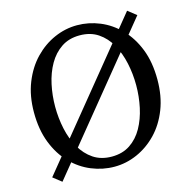

<svg xmlns="http://www.w3.org/2000/svg" viewBox="-104 -794 916 918"><g transform="rotate(-15 353.5 -335.0)"><path d="M646 -657 94 20 52 -13 604 -690ZM153 -335Q153 -279 164.5 -225.5Q176 -172 200.5 -129Q225 -86 263 -60.5Q301 -35 354 -35Q407 -35 445 -60.5Q483 -86 507 -129Q531 -172 542.5 -225.5Q554 -279 554 -335Q554 -391 542.5 -444.5Q531 -498 507 -541Q483 -584 445 -609.5Q407 -635 354 -635Q301 -635 263 -609.5Q225 -584 200.5 -541Q176 -498 164.5 -444.5Q153 -391 153 -335ZM354 -685Q412 -685 466.5 -662.5Q521 -640 564.5 -595.5Q608 -551 633.5 -486Q659 -421 659 -335Q659 -253 633.5 -188Q608 -123 564.5 -78Q521 -33 466.5 -9Q412 15 354 15Q296 15 241 -7.5Q186 -30 142.5 -74.5Q99 -119 73.5 -184.5Q48 -250 48 -335Q48 -417 74 -482Q100 -547 143.5 -592Q187 -637 241.5 -661Q296 -685 354 -685Z"/></g></svg>

Font: Adobe Variable Font Prototype
Style: Regular
Weight: 389
Designer: Frank Grießhammer
Foundry: Adobe
Version: Version 1.004;hotconv 1.0.113;makeotfexe 2.5.65598